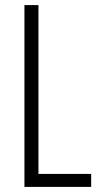

<svg xmlns="http://www.w3.org/2000/svg" viewBox="-20 -734 396 754"><path d="M76 0V-714H131V-51H338V0Z"/></svg>

Font: Noto Sans Sinhala UI ExtraCondensed Light
Style: Regular
Weight: 300
Width: 2
Designer: Jelle Bosma - Monotype Design Team
Foundry: Monotype Imaging Inc.
Version: Version 2.006; ttfautohint (v1.8.4.7-5d5b)